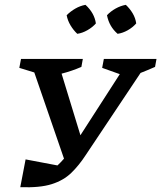

<svg xmlns="http://www.w3.org/2000/svg" viewBox="-20 -771 668 795"><path d="M64 4 86 -111 218 -86Q232 -99 245 -114L122 -471L60 -490L67 -527H323L317 -494Q278 -477 235 -466L313 -211L476 -464L403 -490L410 -527H628L622 -494Q605 -487 590.5 -480.5Q576 -474 562 -469L335 -129Q307 -86 275 -55Q243 -24 194 -8.5Q145 7 64 4ZM334 -751Q371 -717 377 -674Q363 -658 342 -646Q321 -634 300 -631Q284 -646 272 -666Q260 -686 256 -708Q272 -724 292 -735.5Q312 -747 334 -751ZM501 -751Q518 -735 529.5 -715.5Q541 -696 544 -674Q529 -657 508.5 -645.5Q488 -634 467 -631Q432 -661 423 -708Q438 -724 458.5 -735.5Q479 -747 501 -751Z"/></svg>

Font: Piazzolla SC Medium
Style: Italic
Weight: 500
Italic angle: -11.3°
Designer: Juan Pablo del Peral
Foundry: Huerta Tipografica
Version: Version 1.330